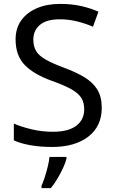

<svg xmlns="http://www.w3.org/2000/svg" viewBox="-20 -744 589 985"><path d="M502 -191Q502 -96 433 -43Q364 10 247 10Q187 10 136 1Q85 -8 51 -24V-110Q87 -94 140.5 -81Q194 -68 251 -68Q331 -68 371.5 -99Q412 -130 412 -183Q412 -218 397 -242Q382 -266 345.5 -286.5Q309 -307 244 -330Q153 -363 106.5 -411Q60 -459 60 -542Q60 -599 89 -639.5Q118 -680 169.5 -702Q221 -724 288 -724Q347 -724 396 -713Q445 -702 485 -684L457 -607Q420 -623 376.5 -634Q333 -645 286 -645Q219 -645 185 -616.5Q151 -588 151 -541Q151 -505 166 -481Q181 -457 215 -438Q249 -419 307 -397Q370 -374 413.5 -347.5Q457 -321 479.5 -284Q502 -247 502 -191ZM321 70Q317 88 304.5 115.5Q292 143 275.5 171Q259 199 241 221H193V209Q201 192 209.5 165.5Q218 139 225 110.5Q232 82 234 61H321Z"/></svg>

Font: Noto Sans Ogham
Style: Regular
Weight: 400
Designer: Monotype Design Team
Foundry: Monotype Imaging Inc.
Version: Version 2.001; ttfautohint (v1.8.4.7-5d5b)